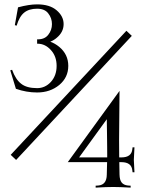

<svg xmlns="http://www.w3.org/2000/svg" viewBox="-20 -815 656 884"><path d="M272.9 -704.1Q272.9 -667 240.7 -640.6Q228.5 -629.9 211.4 -623Q232.4 -615.7 252.9 -599.1Q294.4 -564.5 294.4 -511.7Q294.4 -458.5 252.9 -423.8Q210.9 -389.2 150.9 -389.2Q101.6 -389.2 53.2 -406.2Q49.3 -418.9 27.3 -491.2L35.6 -493.7Q51.8 -449.2 77.1 -429.7Q102.5 -409.2 150.9 -409.2Q188 -409.2 214.4 -438Q240.7 -467.3 240.7 -511.7Q240.7 -555.7 214.4 -584.5Q188 -613.8 152.8 -613.8H150.9V-633.8H153.8Q186 -633.8 202.1 -654.8Q219.2 -676.3 219.2 -704.1Q219.2 -731.9 202.1 -753.4Q186 -774.9 150.9 -774.9Q113.8 -774.9 91.8 -757.3Q69.3 -739.7 56.6 -696.8L48.3 -699.2Q62 -773.4 63 -781.2Q113.8 -794.9 150.9 -794.9Q209 -794.9 240.7 -767.6Q272.9 -740.2 272.9 -704.1ZM586.9 -649.9 54.2 -78.6 29.3 -102.1 562 -673.3ZM473.6 -90.3V-106Q473.6 -116.7 473.4 -137.5Q473.1 -158.2 472.7 -196.5Q472.2 -234.9 471.7 -266.1L344.2 -90.3ZM528.8 -90.3H539.1Q585.9 -90.3 589.4 -128.9L590.3 -136.7H599.1Q596.2 -89.8 596.2 -79.1Q596.2 -68.8 599.1 -22H590.3L589.4 -29.8Q585.9 -68.4 539.1 -68.4H529.3Q529.3 -43.5 530.3 -11.2Q530.8 13.2 540 25.1Q549.3 37.1 568.8 39.1L581.5 40V48.8Q530.3 45.9 501 45.9Q471.7 45.9 420.4 48.8V40L433.1 39.1Q471.2 35.6 471.7 -11.2Q472.7 -43 473.1 -68.4H292L530.3 -396.5Q528.3 -232.4 528.3 -170.9Q528.3 -114.3 528.8 -90.3Z"/></svg>

Font: Flanker
Style: Regular
Weight: 400
Designer: Flanker
Foundry: Flanker
Version: Version 2.027